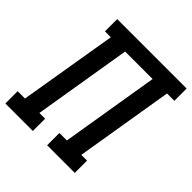

<svg xmlns="http://www.w3.org/2000/svg" viewBox="-204 -876 1017 1017"><g transform="rotate(45 304.5 -367.5)"><path d="M-7 0V-92H48L140 -643H96V-735H616V-643H561L470 -92H513V0H306V-92H362L453 -643H247L156 -92H199V0Z"/></g></svg>

Font: Iosevka Slab SmBdExObl
Style: Regular
Weight: 600
Width: 7
Italic angle: -9°
Monospace: yes
Designer: Belleve Invis
Foundry: Belleve Invis
Version: Version 11.1.0; ttfautohint (v1.8.3)